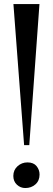

<svg xmlns="http://www.w3.org/2000/svg" viewBox="-20 -915 260 944"><path d="M174 -895 124 -201.5H98.5L46 -895ZM45.5 -50Q45.5 -79 66.2 -97.8Q87 -116.5 115 -116.5Q145 -116.5 159.8 -98.2Q174.5 -80 174.5 -57Q174.5 -26.5 154.2 -8.5Q134 9.5 104.5 9.5Q80.5 9.5 63 -7Q45.5 -23.5 45.5 -50Z"/></svg>

Font: Merriweather 144pt SemiBold
Style: Regular
Weight: 600
Version: Version 2.100